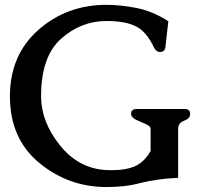

<svg xmlns="http://www.w3.org/2000/svg" viewBox="-20 -735 803 783"><path d="M414.1 27.8Q259.3 27.8 139.9 -70.8Q20.5 -169.4 20.5 -342.3Q20.5 -510.7 136.5 -613Q252.4 -715.3 414.1 -715.3Q471.7 -715.3 536.9 -702.4Q602.1 -689.5 666.5 -648.4L654.3 -540Q650.4 -522.9 632.3 -522.9H630.4Q616.7 -523.9 606.9 -543Q576.7 -607.4 532.7 -628.4Q488.8 -649.4 414.1 -649.4Q310.5 -649.4 229 -576.9Q147.5 -504.4 147.5 -342.3Q147.5 -238.8 224.1 -142.8Q300.8 -46.9 414.6 -41.5Q426.3 -41 436.5 -41Q489.3 -41 524.9 -54.7Q566.4 -70.8 594.2 -119.1V-209Q593.8 -218.8 584 -224.1Q571.8 -231 543.2 -242.7Q514.6 -254.4 514.6 -270.5Q514.6 -290.5 537.1 -290.5H732.9Q755.4 -290.5 755.4 -270.5Q755.4 -251.5 731 -242.7Q706.5 -233.9 706.5 -209V-9.8Q621.1 -5.9 552.7 11.2Q516.6 21 481.4 24.4Q446.3 27.8 414.1 27.8Z"/></svg>

Font: Caudex
Style: Bold
Weight: 700
Version: Version 1.01